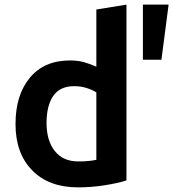

<svg xmlns="http://www.w3.org/2000/svg" viewBox="-20 -796 748 829"><path d="M317 13Q191 13 119 -60.5Q47 -134 47 -260Q47 -386 109 -460.5Q171 -535 282 -535Q317 -535 344.5 -527Q372 -519 396 -508V-755L526 -776V-17Q489 -5 431.5 4Q374 13 317 13ZM318 -99Q344 -99 363.5 -101Q383 -103 396 -106V-397Q381 -407 355.5 -415.5Q330 -424 301 -424Q239 -424 210 -382Q181 -340 181 -265Q181 -189 216.5 -144Q252 -99 318 -99ZM597 -538V-776H708L677 -538Z"/></svg>

Font: Ubuntu Sans
Style: Bold
Weight: 700
Designer: Dalton Maag Ltd
Foundry: Dalton Maag Ltd
Version: Version 1.006; ttfautohint (v1.8.4.7-5d5b)